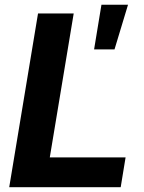

<svg xmlns="http://www.w3.org/2000/svg" viewBox="-20 -784 603 804"><path d="M18.6 0 139.2 -727.5H288.6L188.5 -125H505.9L485.4 0ZM374 -577.1 404.8 -764.2H516.1L459.5 -577.1Z"/></svg>

Font: Inter 18pt
Style: Bold Italic
Weight: 700
Italic angle: -9.3988°
Designer: Rasmus Andersson
Foundry: rsms
Version: Version 4.001;git-66647c0bb